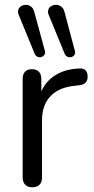

<svg xmlns="http://www.w3.org/2000/svg" viewBox="-20 -786 398 813"><path d="M117 7Q97 7 86.5 -4Q76 -15 76 -35V-452Q76 -472 86 -482.5Q96 -493 115 -493Q134 -493 144.5 -482.5Q155 -472 155 -452V-371H145Q161 -430 206 -462Q251 -494 317 -496Q332 -497 341 -489.5Q350 -482 351 -464Q352 -447 343 -437Q334 -427 315 -425L299 -423Q231 -417 194.5 -379.5Q158 -342 158 -277V-35Q158 -15 147.5 -4Q137 7 117 7ZM254 -558 187 -721Q181 -735 184.5 -745Q188 -755 197.5 -760.5Q207 -766 218.5 -765.5Q230 -765 239.5 -758Q249 -751 253 -736L297 -571Q300 -561 295.5 -554Q291 -547 282.5 -544.5Q274 -542 266 -545.5Q258 -549 254 -558ZM127 -558 60 -721Q54 -735 57.5 -745Q61 -755 70.5 -760.5Q80 -766 91 -765.5Q102 -765 111.5 -758Q121 -751 125 -736L170 -571Q173 -561 168 -554Q163 -547 155 -544.5Q147 -542 139 -545.5Q131 -549 127 -558Z"/></svg>

Font: Nunito
Style: Regular
Weight: 400
Designer: Vernon Adams
Foundry: Vernon Adams
Version: Version 3.602